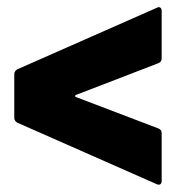

<svg xmlns="http://www.w3.org/2000/svg" viewBox="-20 -553 499 538"><path d="M433 -46V-179C433 -186 431 -190 424 -193L193 -281C189 -283 189 -285 193 -287L424 -376C431 -379 433 -383 433 -390V-522C433 -529 430 -533 425 -533C423 -533 421 -532 419 -531L29 -359C23 -356 20 -351 20 -345V-223C20 -217 23 -212 29 -209L419 -37C427 -33 433 -37 433 -46Z"/></svg>

Font: Barlow Semi Condensed ExtraBold
Style: Regular
Weight: 800
Width: 4
Designer: Jeremy Tribby
Foundry: Tribby Type
Version: Version 1.422;hotconv 1.0.109;makeotfexe 2.5.65596